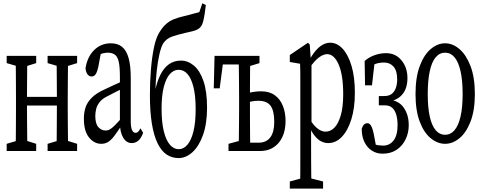

<svg xmlns="http://www.w3.org/2000/svg" viewBox="-20 -857 2885 1150"><path d="M73.2 47.4Q74.2 20 74.7 -24.7Q75.2 -69.3 75.4 -117.7Q75.7 -166 75.7 -204.1V-271Q75.7 -309.6 75.4 -357.7Q75.2 -405.8 74.7 -450.7Q74.2 -495.6 73.2 -522.5H144Q143.1 -495.6 142.8 -450.7Q142.6 -405.8 142.1 -357.4Q141.6 -309.1 141.6 -271V-234.4Q141.6 -181.6 142.1 -126.7Q142.6 -71.8 143.1 -25.9Q143.6 20 144 47.4ZM318.4 47.4Q319.3 20 319.6 -25.9Q319.8 -71.8 320.3 -126.7Q320.8 -181.6 320.8 -234.4V-271Q320.8 -309.6 320.3 -357.7Q319.8 -405.8 319.6 -450.7Q319.3 -495.6 318.4 -522.5H388.2Q387.2 -495.6 387 -450.7Q386.7 -405.8 386.2 -357.4Q385.7 -309.1 385.7 -271V-204.1Q385.7 -165.5 386.2 -117.4Q386.7 -69.3 387.2 -24.7Q387.7 20 388.2 47.4ZM20 47.4V4.4L102.5 -20H120.1L196.8 4.4V47.4ZM20 -479V-522.5H196.8V-479L120.1 -455.1H102.5ZM265.1 47.4V4.4L346.7 -20H364.3L441.9 4.4V47.4ZM265.1 -479V-522.5H441.9V-479L364.3 -455.1H346.7ZM108.4 -225.1V-276.9H353.5V-225.1Z M586.4 4.4Q543.9 4.4 513.2 -33.7Q482.4 -71.8 482.4 -146Q482.4 -181.2 491.9 -212.2Q501.5 -243.2 529.3 -271.5Q557.1 -299.8 610.4 -323.2Q630.4 -333 650.9 -342.3Q671.4 -351.6 690.9 -360.4Q710.4 -369.1 730.5 -377.4V-334Q703.6 -322.3 678.5 -309.1Q653.3 -295.9 627.4 -282.7Q592.3 -266.1 576.4 -245.1Q560.5 -224.1 555.7 -202.9Q550.8 -181.6 550.8 -162.6Q550.8 -115.7 569.1 -95.5Q587.4 -75.2 613.3 -75.2Q626 -75.2 637.9 -81.8Q649.9 -88.4 668.7 -107.2Q687.5 -126 718.8 -161.6L729 -101.6H705.6Q682.1 -65.9 664.3 -42.5Q646.5 -19 628.4 -7.3Q610.4 4.4 586.4 4.4ZM769.5 0Q736.8 0 717.5 -33Q698.2 -65.9 698.2 -120.6V-126.5V-396.5Q698.2 -455.6 691.2 -487.1Q684.1 -518.6 667.2 -530Q650.4 -541.5 625.5 -541.5Q612.8 -541.5 595.5 -537.4Q578.1 -533.2 555.7 -521L587.9 -559.1L568.8 -456.5Q563 -429.2 554 -414.1Q544.9 -398.9 528.8 -398.9Q513.2 -398.9 503.7 -412.4Q494.1 -425.8 492.2 -448.2Q502.9 -516.6 543.9 -557.1Q585 -597.7 644 -597.7Q685.1 -597.7 711.2 -576.4Q737.3 -555.2 750.2 -509.8Q763.2 -464.4 763.2 -388.2V-132.3Q763.2 -93.8 771 -77.6Q778.8 -61.5 791.5 -61.5Q801.3 -61.5 808.3 -69.1Q815.4 -76.7 821.3 -88.4L837.4 -61.5Q824.2 -26.4 806.9 -13.2Q789.6 0 769.5 0Z M1049.8 89.8Q1009.8 89.8 978 68.6Q946.3 47.4 923.8 1.2Q901.4 -44.9 889.6 -116.7Q877.9 -188.5 877.9 -286.6Q877.9 -369.1 884.3 -444.1Q890.6 -519 903.3 -577.9Q916 -636.7 938 -668.5Q957 -698.2 976.6 -714.8Q996.1 -731.4 1021.5 -741.9Q1046.9 -752.4 1084 -760.7Q1099.1 -764.2 1114 -768.3Q1128.9 -772.5 1144.3 -776.6Q1159.7 -780.8 1173.8 -784.2L1191.9 -837.4L1212.9 -826.7Q1209.5 -797.4 1205.8 -773.7Q1202.1 -750 1197.5 -731.2Q1192.9 -712.4 1185.5 -700.7Q1178.2 -689.9 1165.5 -682.4Q1152.8 -674.8 1135 -670.4Q1117.2 -666 1091.3 -660.2Q1043 -649.4 1010 -637.7Q977.1 -626 958 -597.7Q945.3 -577.6 935.1 -533.4Q924.8 -489.3 918.5 -430.4Q912.1 -371.6 910.6 -305.7L907.7 -306.6Q919.4 -366.7 940.4 -408.7Q961.4 -450.7 992.2 -472.4Q1022.9 -494.1 1064 -494.1Q1105.5 -494.1 1141.4 -464.1Q1177.2 -434.1 1198.7 -371.6Q1220.2 -309.1 1220.2 -212.4Q1220.2 -116.7 1196 -48.8Q1171.9 19 1132.8 54.4Q1093.8 89.8 1049.8 89.8ZM1151.9 -203.1Q1151.9 -283.2 1138.7 -335.7Q1125.5 -388.2 1103 -413.6Q1080.6 -439 1049.8 -439Q1020.5 -439 997.6 -413.6Q974.6 -388.2 961.2 -336.7Q947.8 -285.2 947.8 -206.1Q947.8 -124.5 961.2 -70.6Q974.6 -16.6 997.8 10Q1021 36.6 1050.3 36.6Q1079.6 36.6 1102.5 10Q1125.5 -16.6 1138.7 -70.1Q1151.9 -123.5 1151.9 -203.1Z M1446.3 47.4V-2.4H1528.8Q1574.7 -2.4 1598.6 -33.7Q1622.6 -64.9 1622.6 -127.4Q1622.6 -193.4 1600.6 -223.4Q1578.6 -253.4 1526.9 -253.4Q1507.8 -253.4 1486.1 -249.3Q1464.4 -245.1 1445.3 -238.3V-293.5Q1467.8 -301.8 1494.4 -305.9Q1521 -310.1 1544.4 -310.1Q1593.8 -310.1 1626.2 -286.4Q1658.7 -262.7 1674.6 -222.2Q1690.4 -181.6 1690.4 -133.3Q1690.4 -95.7 1681.2 -63.2Q1671.9 -30.8 1652.8 -6.1Q1633.8 18.6 1605 33Q1576.2 47.4 1538.6 47.4ZM1409.2 47.4Q1410.2 20 1410.6 -24.7Q1411.1 -69.3 1411.6 -117.7Q1412.1 -166 1412.1 -204.1V-271Q1412.1 -309.6 1411.6 -357.7Q1411.1 -405.8 1410.6 -450.7Q1410.2 -495.6 1409.2 -522.5H1479.5Q1478.5 -495.6 1478 -450.7Q1477.5 -405.8 1477.3 -357.4Q1477.1 -309.1 1477.1 -271V-204.1Q1477.1 -165.5 1477.3 -117.4Q1477.5 -69.3 1478 -24.7Q1478.5 20 1479.5 47.4ZM1260.3 -328.1 1265.1 -522.5H1445.3V-470.7H1285.2L1321.3 -522.5L1295.9 -328.1ZM1348.6 47.4V4.4L1438.5 -20H1445.3V47.4ZM1445.3 -455.1V-522.5H1534.2V-479L1456.1 -455.1Z M1715.8 272.5V230L1803.2 206.1H1821.3L1915 230V272.5ZM1777.3 272.5Q1778.3 229 1778.6 187.5Q1778.8 146 1778.8 103Q1778.8 60.1 1778.8 18.6V-325.2Q1778.8 -358.4 1778.8 -383.1Q1778.8 -407.7 1778.6 -429.2Q1778.3 -450.7 1777.3 -475.1L1715.8 -485.8V-527.3L1824.7 -601.1L1835.4 -589.4L1842.3 -486.8L1845.7 -483.4V-109.4L1843.3 -101.6V17.6Q1843.3 58.6 1843.5 101.3Q1843.8 144 1844.2 187Q1844.7 230 1845.7 272.5ZM1945.8 0Q1924.8 0 1904.3 -10Q1883.8 -20 1863.8 -44.9Q1843.8 -69.8 1825.7 -115.2H1810.1L1816.4 -178.2Q1845.7 -119.1 1874 -93.8Q1902.3 -68.4 1929.7 -68.4Q1959 -68.4 1982.7 -92Q2006.3 -115.7 2021 -165.8Q2035.6 -215.8 2035.6 -292.5Q2035.6 -407.7 2008.5 -470.2Q1981.4 -532.7 1939 -532.7Q1924.8 -532.7 1906 -522.9Q1887.2 -513.2 1865.5 -490.2Q1843.8 -467.3 1815.4 -425.8L1809.1 -483.4H1825.7Q1846.7 -524.4 1867.9 -550Q1889.2 -575.7 1911.6 -588.4Q1934.1 -601.1 1957.5 -601.1Q1999 -601.1 2032.2 -565.2Q2065.4 -529.3 2085.4 -462.6Q2105.5 -396 2105.5 -301.8Q2105.5 -209.5 2084.2 -141.8Q2063 -74.2 2027.3 -37.1Q1991.7 0 1945.8 0Z M2271.5 63.5Q2235.8 63.5 2207.5 45.4Q2179.2 27.3 2162.8 -6.3Q2146.5 -40 2146.5 -85.9Q2150.9 -97.7 2155.3 -105Q2159.7 -112.3 2166.5 -115.7Q2173.3 -119.1 2181.6 -119.1Q2194.3 -119.1 2203.6 -101.6Q2212.9 -84 2218.3 -56.6L2235.8 36.6L2187.5 -9.3Q2206.5 2.4 2227.8 8.8Q2249 15.1 2275.4 15.1Q2313 15.1 2337.2 -15.4Q2361.3 -45.9 2361.3 -108.4Q2361.3 -141.1 2354.2 -167.2Q2347.2 -193.4 2331.1 -209.7Q2314.9 -226.1 2284.7 -226.1H2249V-281.7H2280.8Q2308.1 -281.7 2324.7 -293.5Q2341.3 -305.2 2350.1 -328.1Q2358.9 -351.1 2358.9 -380.9Q2358.9 -433.6 2337.2 -458Q2315.4 -482.4 2280.8 -482.4Q2252.4 -482.4 2230.7 -474.9Q2209 -467.3 2193.4 -450.7L2224.6 -491.7L2208 -345.7H2166.5L2164.1 -491.7Q2187.5 -513.2 2221.9 -525.9Q2256.3 -538.6 2292.5 -538.6Q2349.1 -538.6 2384.8 -495.6Q2420.4 -452.6 2420.4 -389.2Q2420.4 -350.6 2408.4 -322Q2396.5 -293.5 2372.3 -274.7Q2348.1 -255.9 2311.5 -249L2309.6 -260.7Q2338.9 -257.3 2361.1 -245.4Q2383.3 -233.4 2397.7 -212.9Q2412.1 -192.4 2420.2 -166.3Q2428.2 -140.1 2428.2 -107.4Q2428.2 -61.5 2409.4 -22.5Q2390.6 16.6 2355.7 40Q2320.8 63.5 2271.5 63.5Z M2646 4.4Q2601.1 4.4 2560.3 -28.6Q2519.5 -61.5 2494.1 -128.2Q2468.8 -194.8 2468.8 -293.5Q2468.8 -393.6 2494.1 -461.4Q2519.5 -529.3 2560.3 -563.5Q2601.1 -597.7 2646 -597.7Q2690.9 -597.7 2731.4 -563.5Q2772 -529.3 2798.1 -461.4Q2824.2 -393.6 2824.2 -293.5Q2824.2 -195.3 2798.1 -128.4Q2772 -61.5 2731.4 -28.6Q2690.9 4.4 2646 4.4ZM2646 -49.8Q2679.2 -49.8 2702.6 -77.4Q2726.1 -105 2738.5 -159.2Q2751 -213.4 2751 -293.5Q2751 -375 2738.5 -430.4Q2726.1 -485.8 2702.6 -513.7Q2679.2 -541.5 2646 -541.5Q2612.8 -541.5 2589.4 -513.7Q2565.9 -485.8 2554 -430.4Q2542 -375 2542 -293.5Q2542 -213.4 2554 -159.2Q2565.9 -105 2589.4 -77.4Q2612.8 -49.8 2646 -49.8Z"/></svg>

Font: Scarab Serif
Style: Regular
Weight: 400
Designer: John Roberts
Foundry: Scarab
Version: 1.0